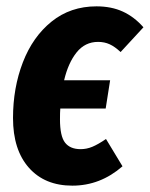

<svg xmlns="http://www.w3.org/2000/svg" viewBox="-20 -568 472 605"><path d="M314 -130 366 -44Q296 17 208 17Q121 17 71 -39.5Q21 -96 21 -196Q21 -291 52 -371.5Q83 -452 142.5 -500Q202 -548 284 -548Q331 -548 367 -531.5Q403 -515 432 -482L360 -404Q342 -421 325.5 -428.5Q309 -436 289 -436Q248 -436 221.5 -403Q195 -370 182 -315H327L313 -226H170Q169 -214 169 -192Q169 -139 185 -118.5Q201 -98 234 -98Q253 -98 271 -105.5Q289 -113 314 -130Z"/></svg>

Font: Fira Sans Extra Condensed
Style: Bold Italic
Weight: 700
Width: 3
Italic angle: -8°
Designer: Carrois Corporate & Edenspiekermann AG
Foundry: Carrois Corporate GbR & Edenspiekermann AG
Version: Version 4.203